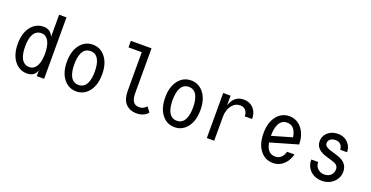

<svg xmlns="http://www.w3.org/2000/svg" viewBox="-29 -1437 4160 2151"><g transform="rotate(20 2051.0 -361.0)"><path d="M293 -66.9Q352.5 -66.9 383.3 -129.9Q408.2 -181.2 408.2 -268.6Q408.2 -356 383.3 -407.2Q352.5 -470.2 293 -470.2Q226.6 -470.2 195.8 -407.2Q170.9 -356 170.9 -268.6Q170.9 -181.2 195.8 -129.9Q226.6 -66.9 293 -66.9ZM495.1 0H407.2V-67.4Q379.9 9.8 293 9.8Q198.7 9.8 139.6 -68.4Q83 -143.1 83 -268.6Q83 -394 139.6 -468.8Q198.7 -546.9 293 -546.9Q373.5 -546.9 407.2 -469.7V-732.4H495.1Z M976.1 -129.9Q1001 -181.2 1001 -268.6Q1001 -356 976.1 -407.2Q945.3 -470.2 878.9 -470.2Q812.5 -470.2 781.7 -407.2Q756.8 -356 756.8 -268.6Q756.8 -181.2 781.7 -129.9Q812.5 -66.9 878.9 -66.9Q945.3 -66.9 976.1 -129.9ZM725.6 -68.4Q668.9 -143.1 668.9 -268.6Q668.9 -394 725.6 -468.8Q784.7 -546.9 878.9 -546.9Q973.1 -546.9 1032.2 -468.8Q1088.9 -394 1088.9 -268.6Q1088.9 -143.1 1032.2 -68.4Q973.1 9.8 878.9 9.8Q784.7 9.8 725.6 -68.4Z M1733.4 -47.4Q1684.6 9.8 1598.6 9.8Q1514.2 9.8 1465.3 -44.9Q1420.9 -94.7 1420.9 -195.8V-654.3H1262.7V-732.4H1508.8V-195.8Q1508.8 -127.4 1533.7 -95.2Q1557.1 -64.9 1604 -64.9Q1653.3 -64.9 1688.5 -106.9Q1688.5 -106.9 1733.4 -47.4Z M2147.9 -129.9Q2172.9 -181.2 2172.9 -268.6Q2172.9 -356 2147.9 -407.2Q2117.2 -470.2 2050.8 -470.2Q1984.4 -470.2 1953.6 -407.2Q1928.7 -356 1928.7 -268.6Q1928.7 -181.2 1953.6 -129.9Q1984.4 -66.9 2050.8 -66.9Q2117.2 -66.9 2147.9 -129.9ZM1897.5 -68.4Q1840.8 -143.1 1840.8 -268.6Q1840.8 -394 1897.5 -468.8Q1956.5 -546.9 2050.8 -546.9Q2145 -546.9 2204.1 -468.8Q2260.7 -394 2260.7 -268.6Q2260.7 -143.1 2204.1 -68.4Q2145 9.8 2050.8 9.8Q1956.5 9.8 1897.5 -68.4Z M2434.6 0V-537.1H2522.5V-421.4Q2564 -546.9 2677.2 -546.9Q2754.9 -546.9 2799.8 -493.2Q2838.9 -446.3 2838.9 -373.5H2751Q2751 -418.9 2729.5 -442.9Q2703.1 -472.2 2664.1 -472.2Q2606.4 -472.2 2571.3 -430.2Q2522.5 -372.1 2522.5 -289.1V0Z M3420.4 -163.1Q3405.3 -107.4 3376 -68.4Q3317.4 9.8 3222.7 9.8Q3128.4 9.8 3069.3 -68.4Q3012.7 -143.1 3012.7 -268.6Q3012.7 -394 3069.3 -468.8Q3128.4 -546.9 3222.7 -546.9Q3316.4 -546.9 3376 -468.8Q3428.7 -399.4 3432.1 -286.1L3106.4 -191.9Q3112.8 -156.2 3125.5 -129.9Q3155.8 -66.9 3222.7 -66.9Q3289.6 -66.9 3319.8 -129.9Q3327.1 -145 3332.5 -163.1ZM3100.6 -268.6 3339.8 -337.9Q3334 -378.4 3319.8 -407.2Q3289.1 -470.2 3222.7 -470.2Q3156.2 -470.2 3125.5 -407.2Q3100.6 -356 3100.6 -268.6Z M3616.7 -174.3H3698.7Q3699.2 -125.5 3730 -96.7Q3762.7 -65.9 3808.6 -65.9Q3856.9 -65.9 3887.2 -95.2Q3915 -122.6 3915 -166Q3915 -215.3 3856.9 -234.9L3739.7 -271.5Q3634.3 -312 3634.3 -398.4Q3634.3 -469.2 3691.9 -513.2Q3735.8 -546.9 3802.2 -546.9Q3877.9 -546.9 3925.8 -494.1Q3965.8 -450.2 3965.8 -387.7H3883.3Q3883.3 -421.4 3862.3 -446.3Q3840.3 -472.2 3800.8 -472.2Q3764.6 -472.2 3738.3 -454.1Q3714.8 -436.5 3714.8 -404.8Q3714.8 -365.2 3779.8 -344.7L3880.4 -313.5Q4000.5 -274.9 4000.5 -167.5Q4000.5 -94.7 3946.3 -43Q3890.6 9.8 3807.6 9.8Q3724.1 9.8 3668.9 -43Q3616.7 -93.3 3616.7 -174.3Z"/></g></svg>

Font: Consola Mono
Style: Book
Weight: 400
Monospace: yes
Designer: Wojciech Kalinowski "wmk69" (wmk69@o2.pl)
Foundry: Wojciech Kalinowski "wmk69" (wmk69@o2.pl)
Version: Version 2.1.0